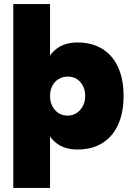

<svg xmlns="http://www.w3.org/2000/svg" viewBox="-20 -720 645 940"><path d="M45 200V-700H225V200ZM359 12Q297 12 256.5 -19Q216 -50 196.5 -109Q177 -168 177 -250Q177 -333 196.5 -391.5Q216 -450 256.5 -481Q297 -512 359 -512Q430 -512 480.5 -481Q531 -450 558 -391.5Q585 -333 585 -250Q585 -168 558 -109Q531 -50 480.5 -19Q430 12 359 12ZM311 -154Q336 -154 355 -166.5Q374 -179 385.5 -200.5Q397 -222 397 -250Q397 -278 386 -299.5Q375 -321 356 -333Q337 -345 312 -345Q287 -345 267 -333Q247 -321 236 -299.5Q225 -278 225 -250Q225 -222 236 -200.5Q247 -179 266.5 -166.5Q286 -154 311 -154Z"/></svg>

Font: Figtree Black
Style: Regular
Weight: 900
Designer: Erik Kennedy
Foundry: Erik Kennedy
Version: Version 2.001;gftools[0.9.30]